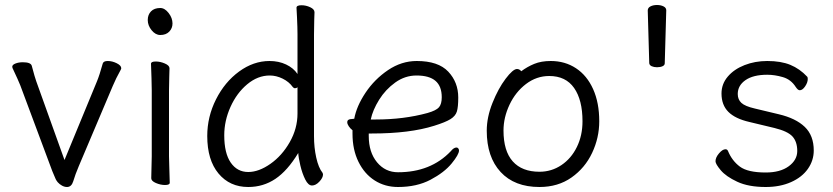

<svg xmlns="http://www.w3.org/2000/svg" viewBox="-20 -730 3333 768"><path d="M391 -476Q394 -486 411 -486Q429 -486 447 -477Q465 -468 465 -457Q465 -455 463 -451Q443 -415 431 -386L295 -65Q281 -32 273 -5Q266 18 248 18Q238 18 228 12.5Q218 7 211 -1Q206 -7 203 -13Q200 -19 197 -27L189 -46L61 -389Q54 -407 30 -458Q29 -460 29 -463Q29 -471 42 -476Q55 -481 71 -481Q103 -481 107 -467Q120 -418 125 -405L238 -90L368 -405Q378 -429 391 -476Z M621 -590Q602 -590 586.5 -609Q571 -628 571 -650Q571 -671 584 -684.5Q597 -698 621 -698Q639 -698 654.5 -678Q670 -658 670 -636Q670 -617 657 -603.5Q644 -590 621 -590ZM586 -417 584 -475Q584 -484 603 -484Q621 -484 639.5 -476Q658 -468 658 -457Q658 -436 657 -421L656 -368V-105L657 -67L659 1Q659 10 640 10Q622 10 603.5 2Q585 -6 585 -17L587 -105V-368Z M1168 -661Q1166 -691 1166 -699Q1166 -709 1186 -709Q1204 -709 1221 -701Q1238 -693 1238 -681Q1238 -665 1237 -653L1236 -592V-185Q1236 -140 1245 -99.5Q1254 -59 1270 -39Q1272 -35 1272 -32Q1272 -19 1257.5 -3.5Q1243 12 1228 12Q1213 12 1201 -12Q1189 -36 1181.5 -67.5Q1174 -99 1173 -118Q1130 -47 1081.5 -14.5Q1033 18 973 18Q899 18 854 -36Q809 -90 809 -186Q809 -263 844 -332.5Q879 -402 936.5 -444Q994 -486 1058 -486Q1095 -486 1124.5 -472Q1154 -458 1170 -434V-593Q1170 -619 1168 -661ZM1160 -377Q1155 -377 1151 -382Q1136 -403 1110.5 -415.5Q1085 -428 1059 -428Q1011 -428 969 -393Q927 -358 902 -302.5Q877 -247 877 -189Q877 -117 903 -79.5Q929 -42 973 -42Q1015 -42 1061.5 -74.5Q1108 -107 1139 -161.5Q1170 -216 1170 -276V-381Q1166 -377 1160 -377Z M1572 -41Q1703 -41 1783 -125Q1795 -140 1806 -140Q1810 -140 1813 -136.5Q1816 -133 1816 -128Q1816 -112 1786.5 -76Q1757 -40 1702 -11Q1647 18 1572 18Q1520 18 1479 -8Q1438 -34 1414 -82.5Q1390 -131 1390 -195V-209Q1381 -216 1375 -225Q1369 -234 1369 -241Q1369 -254 1388 -254L1397 -255Q1406 -305 1442 -359Q1478 -413 1532 -449.5Q1586 -486 1647 -486Q1733 -486 1773 -443.5Q1813 -401 1813 -340Q1813 -302 1807.5 -284Q1802 -266 1782 -253.5Q1762 -241 1717 -227Q1619 -196 1468 -196H1455V-186Q1455 -121 1488 -81Q1521 -41 1572 -41ZM1690 -278Q1725 -288 1736 -301Q1747 -314 1747 -341Q1747 -385 1722 -406.5Q1697 -428 1646 -428Q1600 -428 1561 -400Q1522 -372 1496.5 -331Q1471 -290 1463 -252H1483Q1595 -252 1690 -278Z M2183 -486Q2240 -486 2284 -457Q2328 -428 2352.5 -373.5Q2377 -319 2377 -245Q2377 -179 2348.5 -118.5Q2320 -58 2266 -20Q2212 18 2138 18Q2038 18 1982.5 -42Q1927 -102 1927 -207Q1927 -261 1950 -318.5Q1973 -376 2002.5 -415Q2032 -454 2048 -454Q2058 -454 2065 -445Q2089 -463 2117 -474.5Q2145 -486 2183 -486ZM2310 -245Q2310 -330 2276.5 -378Q2243 -426 2177 -426Q2126 -426 2084 -394Q2042 -362 2018 -311Q1994 -260 1994 -208Q1994 -126 2031 -84.5Q2068 -43 2138 -43Q2186 -43 2225.5 -69.5Q2265 -96 2287.5 -142Q2310 -188 2310 -245Z M2608 -710Q2623 -710 2634 -704.5Q2645 -699 2645 -689V-688L2639 -477Q2639 -469 2630 -465Q2621 -461 2608 -461Q2596 -461 2587 -465Q2578 -469 2577 -477L2571 -688Q2571 -699 2582 -704.5Q2593 -710 2608 -710Z M2866 -356Q2866 -394 2891 -423.5Q2916 -453 2958 -469.5Q3000 -486 3049 -486Q3104 -486 3141.5 -470.5Q3179 -455 3209 -423Q3211 -421 3211 -414Q3211 -400 3200.5 -384.5Q3190 -369 3179 -369Q3175 -369 3171 -372.5Q3167 -376 3163 -382Q3144 -412 3111.5 -421.5Q3079 -431 3049 -431Q2993 -431 2962 -409.5Q2931 -388 2931 -354Q2931 -332 2945.5 -318.5Q2960 -305 2999 -296L3095 -273Q3163 -257 3199 -222.5Q3235 -188 3235 -128Q3235 -88 3211.5 -54.5Q3188 -21 3144 -1.5Q3100 18 3043 18Q2974 18 2929 -3Q2884 -24 2863 -49Q2842 -74 2842 -85Q2842 -100 2856 -116.5Q2870 -133 2882 -133Q2889 -133 2892 -126Q2908 -87 2939.5 -63.5Q2971 -40 3043 -40Q3101 -40 3135 -65Q3169 -90 3169 -126Q3169 -163 3150 -184Q3131 -205 3078 -218L2978 -242Q2921 -255 2893.5 -282.5Q2866 -310 2866 -356Z"/></svg>

Font: Iansui
Style: Regular
Weight: 400
Designer: But Ko / Fontworks Inc.
Foundry: zi-hi.com / Fontworks Inc.
Version: Version 1.002